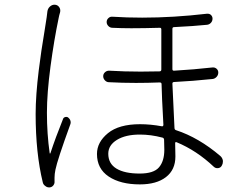

<svg xmlns="http://www.w3.org/2000/svg" viewBox="-20 -771 1040 813"><path d="M180.7 -722.7Q182.6 -735.4 191.4 -743.2Q200.2 -751 210 -751Q211.9 -751 212.9 -751Q224.6 -750 231 -740.2Q237.3 -730.5 234.4 -718.8Q230.5 -706.1 228.5 -695.3Q209 -602.5 193.8 -489.3Q178.7 -376 178.7 -293.9Q178.7 -204.1 190.4 -122.1Q190.4 -121.1 191.9 -121.1Q193.4 -121.1 193.4 -122.1Q214.8 -187.5 247.1 -267.6Q249 -273.4 256.3 -275.4Q263.7 -277.3 268.6 -273.4Q279.3 -264.6 279.3 -252.9Q279.3 -248 277.3 -243.2Q222.7 -92.8 214.8 -52.7Q210.9 -34.2 210.9 -18.6Q210.9 -13.7 210.9 -9.8Q210.9 -6.8 210.9 -2.9Q211.9 5.9 206.1 13.7Q200.2 21.5 190.4 22.5Q189.5 22.5 187.5 22.5Q178.7 22.5 171.9 16.6Q163.1 10.7 161.1 1Q130.9 -123 130.9 -288.1Q130.9 -328.1 134.3 -375Q137.7 -421.9 144 -472.7Q150.4 -523.4 155.3 -556.2Q160.2 -588.9 168.5 -639.2Q176.8 -689.5 177.7 -698.2Q179.7 -711.9 180.7 -722.7ZM675.8 -136.7Q675.8 -146.5 674.8 -179.7Q673.8 -187.5 667 -188.5Q619.1 -201.2 572.3 -201.2Q511.7 -201.2 475.1 -178.7Q438.5 -156.2 438.5 -120.1Q438.5 -78.1 473.1 -57.1Q507.8 -36.1 571.3 -36.1Q630.9 -36.1 653.3 -62.5Q675.8 -88.9 675.8 -136.7ZM879.9 -485.4Q889.6 -486.3 897 -480Q904.3 -473.6 904.3 -463.9Q904.3 -453.1 897 -445.3Q889.6 -437.5 879.9 -436.5Q795.9 -427.7 717.8 -423.8Q710 -423.8 710 -417Q710.9 -384.8 718.8 -229.5Q718.8 -221.7 725.6 -219.7Q821.3 -188.5 913.1 -110.4Q921.9 -102.5 923.8 -90.8Q923.8 -87.9 923.8 -85.9Q923.8 -77.1 918.9 -69.3Q914.1 -60.5 903.8 -59.1Q893.6 -57.6 885.7 -64.5Q812.5 -133.8 727.5 -168.9Q725.6 -169.9 723.1 -168.5Q720.7 -167 721.7 -165Q722.7 -123 722.7 -108.4Q722.7 -51.8 682.6 -21Q642.6 9.8 572.3 9.8Q490.2 9.8 440.4 -23.4Q390.6 -56.6 390.6 -119.1Q390.6 -168.9 437 -207Q483.4 -245.1 573.2 -245.1Q617.2 -245.1 665 -236.3Q668 -235.4 669.9 -237.3Q671.9 -239.3 671.9 -242.2Q665 -366.2 664.1 -415Q664.1 -421.9 656.2 -421.9Q604.5 -419.9 555.7 -419.9Q496.1 -419.9 441.4 -422.9Q431.6 -422.9 424.3 -430.7Q417 -438.5 417 -448.2Q417 -458 424.3 -464.8Q431.6 -471.7 441.4 -471.7Q507.8 -467.8 575.2 -467.8Q615.2 -467.8 655.3 -468.8Q663.1 -468.8 663.1 -476.6V-646.5Q663.1 -654.3 655.3 -653.3Q590.8 -651.4 536.1 -651.4Q493.2 -651.4 456.1 -653.3Q446.3 -653.3 439 -660.6Q431.6 -668 431.6 -677.7Q431.6 -687.5 439 -694.3Q446.3 -701.2 456.1 -700.2Q517.6 -696.3 582 -696.3Q713.9 -696.3 856.4 -712.9Q857.4 -712.9 859.4 -712.9Q867.2 -712.9 873 -708Q879.9 -701.2 879.9 -692.4Q879.9 -681.6 873 -674.3Q866.2 -667 856.4 -666Q799.8 -660.2 716.8 -656.2Q710 -656.2 710 -648.4V-478.5Q710 -470.7 717.8 -471.7Q801.8 -476.6 879.9 -485.4Z"/></svg>

Font: Gen Jyuu Gothic Light
Style: Regular
Weight: 200
Designer: [Source Han Sans]
Ryoko NISHIZUKA  (kana & ideographs); Paul D. Hunt (Latin, Greek & Cyrillic); Wenlong ZHANG  (bopomofo
Version: Version 1.002.20150607